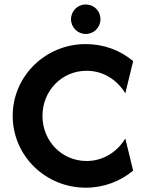

<svg xmlns="http://www.w3.org/2000/svg" viewBox="-20 -837 644 869"><path d="M368.1 -683.3C405.6 -683.3 434.7 -713.2 434.7 -750C434.7 -787.5 405.6 -816.7 368.1 -816.7C331.2 -816.7 301.4 -787.5 301.4 -750C301.4 -713.2 331.2 -683.3 368.1 -683.3ZM368.1 12.5C450.7 12.5 524.3 -16.7 582.6 -64.6L547.2 -210.4C513.2 -152.8 450 -108.3 372.2 -108.3C259 -108.3 172.2 -199.3 172.2 -312.5C172.2 -425.7 259 -516.7 372.2 -516.7C450.7 -516.7 512.5 -472.2 547.2 -414.6L582.6 -560.4C525 -609 450 -637.5 368.1 -637.5C185.4 -637.5 37.5 -492.4 37.5 -312.5C37.5 -132.6 185.4 12.5 368.1 12.5Z"/></svg>

Font: Afacad
Style: Bold
Weight: 700
Designer: Kristian Moeller
Foundry: Dicotype
Version: Version 1.000